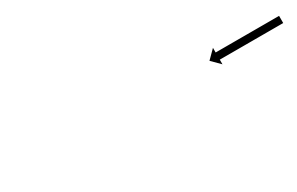

<svg xmlns="http://www.w3.org/2000/svg" viewBox="11 -780 718 464"><g transform="rotate(-30 370.0 -548.0)"><path d="M738 -538Q737 -538 735.5 -538Q734 -538 733 -538Q731 -538 728.5 -538Q726 -538 724 -538Q721 -538 718 -538Q715 -538 713 -538Q709 -538 706 -538Q703 -538 699 -538Q696 -538 692 -538Q688 -538 684 -538Q680 -538 676 -538Q672 -538 668 -538Q664 -538 660 -538Q656 -538 652 -538Q648 -538 643.5 -538Q639 -538 635 -538Q631 -538 627 -538Q623 -538 619 -538Q616 -538 612 -538Q608 -538 604 -538Q601 -538 597.5 -538Q594 -538 591 -538Q588 -538 585 -538Q582 -538 580 -538Q577 -538 575 -538Q573 -538 571 -538Q569 -538 568 -538Q567 -538 565 -538Q565 -538 564.5 -538Q564 -538 563 -538V-525L540 -548L563 -571V-558Q564 -558 564.5 -558Q565 -558 565 -558Q567 -558 568 -558Q569 -558 571 -558Q573 -558 575 -558Q577 -558 580 -558Q582 -558 585 -558Q588 -558 591 -558Q594 -558 597.5 -558Q601 -558 604 -558Q608 -558 612 -558Q616 -558 619 -558Q623 -558 627 -558Q631 -558 635 -558Q639 -558 643.5 -558Q648 -558 652 -558Q656 -558 660 -558Q664 -558 668 -558Q672 -558 676 -558Q680 -558 684 -558Q688 -558 692 -558Q696 -558 699 -558Q703 -558 706 -558Q709 -558 713 -558Q715 -558 718 -558Q721 -558 724 -558Q726 -558 728.5 -558Q731 -558 733 -558Q734 -558 735.5 -558Q737 -558 738 -558Q739 -558 739.5 -558Q740 -558 740 -558V-538Q740 -538 739.5 -538Q739 -538 738 -538Z"/></g></svg>

Font: FRB American Cursive Just Arrows Thin
Style: Italic
Weight: 100
Italic angle: -25°
Version: Version 2.0;Modular Font Editor K font №1